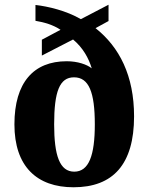

<svg xmlns="http://www.w3.org/2000/svg" viewBox="-20 -782 628 812"><path d="M291 10C458 10 547 -87 547 -290C547 -462 485 -583 384 -663L439 -693V-762L322 -701C260 -737 183 -755 130 -761V-694C166 -688 205 -677 236 -656L157 -614V-547L289 -615C331 -580 355 -536 368 -493C348 -509 309 -523 262 -523C123 -523 41 -434 41 -256C41 -78 136 10 291 10ZM294 -56C232 -56 209 -125 209 -256C209 -395 232 -455 293 -455C356 -455 381 -392 381 -256C381 -125 356 -56 294 -56Z"/></svg>

Font: Noto Serif Tamil SemiCondensed ExtraBold
Style: Italic
Weight: 800
Width: 4
Italic angle: -12°
Designer: Indian Type Foundry, Tom Grace, and the Monotype Design Team
Foundry: Monotype Imaging Inc.
Version: Version 2.003